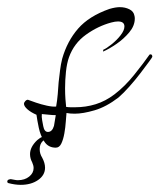

<svg xmlns="http://www.w3.org/2000/svg" viewBox="-76 -318 446 537"><path d="M-18 199Q-34 199 -53 194Q-57 192 -55 187Q-54 185 -51 184Q-48 183 -46 183Q-40 184 -35 185Q-30 186 -26 186Q-7 186 5.5 176Q18 166 18 152Q18 145 14 136Q8 125 8 113Q8 93 28 74Q44 60 62 60Q69 60 69 66Q35 71 35 99Q35 112 42 123Q50 138 50 151Q50 172 30.5 185.5Q11 199 -18 199ZM80 95Q59 95 48 78Q37 61 32.5 39.5Q28 18 26 3Q10 -4 0.5 -12.5Q-9 -21 -9 -28Q-9 -31 -5.5 -35Q-2 -39 2 -39Q10 -36 24.5 -31Q39 -26 55 -22.5Q71 -19 81 -20Q84 -37 85.5 -54.5Q87 -72 88 -88Q90 -105 92 -121.5Q94 -138 98 -154Q112 -203 142.5 -238Q173 -273 230 -293Q247 -298 259 -298Q274 -298 286 -292Q298 -286 300 -274Q301 -271 301 -266Q301 -246 285.5 -227.5Q270 -209 249.5 -195Q229 -181 213 -174Q212 -173 212.5 -176Q213 -179 213 -179Q221 -182 236 -194Q251 -206 261 -219Q272 -233 272 -244Q272 -258 254 -258Q246 -258 235 -255Q198 -245 164.5 -221Q131 -197 117 -158Q111 -141 108.5 -117.5Q106 -94 106 -71Q106 -55 107 -41Q108 -27 109 -19Q116 -18 122 -18Q128 -18 134 -18Q164 -18 191.5 -26.5Q219 -35 244 -54Q273 -76 299.5 -109Q326 -142 342 -165Q343 -166 345 -166Q350 -166 350 -159Q350 -158 340.5 -145Q331 -132 316.5 -113Q302 -94 285.5 -75.5Q269 -57 255 -45Q221 -19 188.5 -9.5Q156 0 133 0Q126 0 120.5 -0.5Q115 -1 110 -2Q109 7 108 22.5Q107 38 104 55Q101 72 95.5 83.5Q90 95 80 95ZM58 51Q70 51 75 34L80 4Q71 4 62 3Q53 2 41 1Q40 8 42 19Q44 30 45 35Q48 51 58 51Z"/></svg>

Font: Grey Qo
Style: Regular
Weight: 400
Designer: Robert E. Leuschke
Foundry: Robert E. Leuschke
Version: Version 2.010